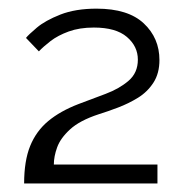

<svg xmlns="http://www.w3.org/2000/svg" viewBox="-20 -831 428 444"><path d="M35.8 -406.8Q35.8 -458.9 49.7 -493.3Q63.6 -527.7 91.5 -551Q119.4 -574.2 161.6 -590.4Q192.3 -602.1 224.1 -613.9Q255.9 -625.8 277.3 -644.2Q298.8 -662.6 298.8 -693.1Q298.8 -723.9 273.4 -745.6Q248 -767.3 197.1 -767.3Q163.9 -767.3 138.9 -758.2Q114 -749.1 97.1 -736.2Q80.3 -723.2 69.9 -712.2L40.1 -743.3Q45.6 -750.5 65.1 -767Q84.6 -783.5 119.6 -797.3Q154.6 -811 203.3 -811Q276.2 -811 312.5 -776.9Q348.7 -742.9 348.7 -692.1Q348.7 -661.4 334.9 -640Q321.1 -618.6 299.2 -605Q277.2 -591.5 252.9 -582.3Q228.6 -573.1 208.3 -566.8Q164.1 -552.3 141.9 -531.7Q119.6 -511.2 112.1 -490.1Q104.5 -469.1 104.5 -450.5H344.1V-406.8Z"/></svg>

Font: Raleway Thin
Style: Regular
Weight: 100
Designer: Matt McInerney, Pablo Impallari, Rodrigo Fuenzalida
Foundry: Matt McInerney, Pablo Impallari, Rodrigo Fuenzalida
Version: Version 4.026